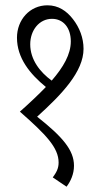

<svg xmlns="http://www.w3.org/2000/svg" viewBox="-20 -648 382 724"><path d="M231 56C246 36 259 9 259 -23C259 -82 216 -132 120 -208C214 -293 295 -378 295 -464C295 -505 280 -544 255 -576C231 -607 200 -628 159 -628C92 -628 44 -573 44 -506C44 -429 93 -369 153 -320C124 -290 91 -259 55 -227C154 -140 201 -91 201 -35C201 -12 192 3 179 21ZM94 -481C94 -534 128 -577 176 -577C219 -577 247 -543 247 -492C247 -443 219 -395 175 -344C131 -376 94 -423 94 -481Z"/></svg>

Font: Noto Serif Devanagari ExtraCondensed Light
Style: Regular
Weight: 300
Width: 2
Designer: Universal Thirst, Indian Type Foundry and the Monotype Design Team
Foundry: Monotype Imaging Inc.
Version: Version 2.004